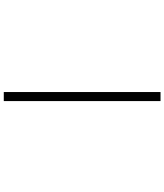

<svg xmlns="http://www.w3.org/2000/svg" viewBox="55 -898 889 1040"><g transform="rotate(90 500.0 -377.5)"><path d="M478 -802H527V47H478Z"/></g></svg>

Font: Noto Sans Korean Light
Style: Regular
Weight: 300
Designer: Ryoko NISHIZUKA  (kana & ideographs); Paul D. Hunt (Latin, Greek & Cyrillic); Wenlong ZHANG  (bopomofo); Sandoll Communi
Foundry: Adobe Systems Incorporated
Version: Version 1.000;PS 1;hotconv 1.0.78;makeotf.lib2.5.61930